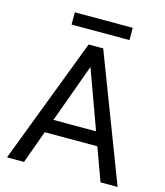

<svg xmlns="http://www.w3.org/2000/svg" viewBox="-125 -955 902 1049"><g transform="rotate(15 326.0 -430.5)"><path d="M543 0 475.1 -186H177.7L110.4 0H14.2L285.2 -710.9H367.7L639.6 0ZM206.1 -263.2H447.3L326.7 -594.7ZM494.6 -861.3V-792H167V-861.3Z"/></g></svg>

Font: Vazirmatn RD FD
Style: Regular
Weight: 400
Designer: Saber Rastikerdar
Foundry: Saber Rastikerdar
Version: Version 33.003